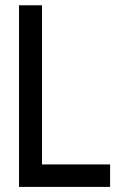

<svg xmlns="http://www.w3.org/2000/svg" viewBox="-20 -716 495 734"><path d="M400.9 -1.5H52.7V-695.8H140.6V-87.4H400.9Z"/></svg>

Font: Kawthoolei
Style: Bold
Weight: 700
Designer: Moe Zed
Foundry: Moe Zed
Version: Version 1.000;July 10, 2024;FontCreator 14.0.0.2901 32-bit